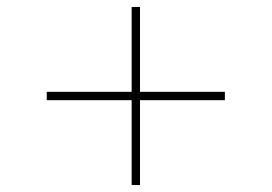

<svg xmlns="http://www.w3.org/2000/svg" viewBox="-20 -690 781 552"><path d="M358.5 -158H382.5V-402H626.5V-426H382.5V-670H358.5V-426H114.5V-402H358.5Z"/></svg>

Font: Spartan Thin
Style: Regular
Weight: 100
Designer: Matt Bailey, Mirko Velimirovic
Foundry: Matt Bailey
Version: Version 1.003; ttfautohint (v1.8.3)